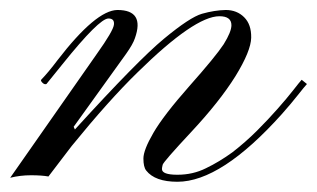

<svg xmlns="http://www.w3.org/2000/svg" viewBox="-77 -354 620 375"><path d="M-57.1 -6.8 112.3 -249Q144 -293.5 145.5 -305.7Q147 -317.9 134.8 -317.9Q116.7 -317.9 44.9 -228.5L13.7 -189.9Q9.8 -188.5 5.9 -192.4Q2 -196.3 3.4 -198.2Q17.6 -212.9 35.2 -236.3Q110.4 -334 152.3 -334.5Q206.1 -334.5 186.5 -279.3Q182.6 -267.6 169.4 -249L66.9 -106.4L69.3 -101.1Q192.4 -236.3 243.2 -278.3Q293.9 -320.3 317.4 -327.1Q341.8 -334 363.8 -334.5Q385.7 -334.5 399.9 -320.3Q414.1 -306.2 413.6 -280.3Q413.1 -254.4 382.8 -205.1Q351.6 -155.3 296.9 -96.7Q242.2 -38.1 240.7 -32.2Q239.3 -26.4 239.3 -23.9Q239.3 -12.7 269.5 -12.7Q299.8 -12.7 325.2 -25.4Q351.6 -38.1 377 -56.6Q402.3 -76.2 424.8 -98.6Q447.3 -121.1 465.3 -141.6Q483.4 -162.1 495.6 -177.7Q507.8 -193.4 512.2 -198.2L522.5 -189.9Q517.6 -184.6 504.9 -168.5Q492.2 -152.3 473.6 -131.3Q355 1 269.5 1Q225.6 1 208.5 -21Q203.1 -27.8 203.1 -44.4Q203.1 -61 222.7 -94.7Q242.2 -128.4 293 -186Q344.2 -243.7 359.9 -267.6Q375 -292 375 -304.7Q375 -322.3 351.6 -322.3Q303.2 -322.3 191.9 -212.9Q135.7 -158.2 63 -68.8L17.6 -9.3Q4.4 -11.7 -16.6 -11.7Q-37.6 -11.7 -57.1 -6.8Z"/></svg>

Font: PinyonScript
Style: Regular
Weight: 400
Designer: Nicole Fally
Foundry: Nicole Fally
Version: Version 1.005